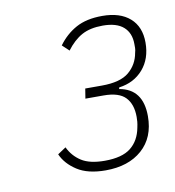

<svg xmlns="http://www.w3.org/2000/svg" viewBox="-54 -753 437 479"><g transform="rotate(-10 165.0 -513.5)"><path d="M204 -533Q251 -533 273 -551.5Q295 -570 300 -599Q302 -606 302 -611Q302 -616 302 -621Q302 -649 284.5 -664.5Q267 -680 232 -680Q200 -680 179 -668.5Q158 -657 140 -633L123 -649Q142 -675 168.5 -689.5Q195 -704 235 -704Q280 -704 305 -682Q330 -660 330 -620Q330 -579 307 -552.5Q284 -526 246 -521L245 -517Q304 -507 304 -438Q304 -384 269.5 -353.5Q235 -323 177 -323Q132 -323 105 -340.5Q78 -358 67 -383L88 -397Q99 -374 120 -360.5Q141 -347 179 -347Q223 -347 245 -364.5Q267 -382 273 -414Q275 -423 275.5 -429Q276 -435 276 -441Q276 -473 259.5 -490.5Q243 -508 204 -508H158L162 -533Z"/></g></svg>

Font: IBM Plex Sans Condensed ExtraLight
Style: Italic
Weight: 200
Width: 3
Italic angle: -11°
Designer: Mike Abbink, Paul van der Laan, Pieter van Rosmalen
Foundry: Bold Monday
Version: Version 1.3